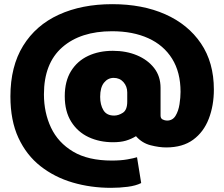

<svg xmlns="http://www.w3.org/2000/svg" viewBox="-20 -683 1077 922"><path d="M513 219Q416 219 329 193.5Q242 168 174.5 115Q107 62 68.5 -21Q30 -104 30 -220Q30 -364 91 -463Q152 -562 262.5 -612.5Q373 -663 519 -663Q664 -663 773.5 -614.5Q883 -566 945 -474.5Q1007 -383 1007 -253Q1007 -176 982.5 -112.5Q958 -49 907.5 -12Q857 25 778 25Q744 25 703 14.5Q662 4 633 -29Q610 -15 584.5 -7.5Q559 0 523 0Q458 0 405.5 -24.5Q353 -49 322 -98.5Q291 -148 291 -221Q291 -293 321 -341.5Q351 -390 403 -414.5Q455 -439 522 -439Q586 -439 637.5 -417.5Q689 -396 720 -356.5Q751 -317 751 -261V-128Q751 -114 761.5 -109Q772 -104 782 -104Q809 -104 823 -127Q837 -150 842 -182.5Q847 -215 847 -242Q847 -336 806.5 -401Q766 -466 692 -499.5Q618 -533 518 -533Q367 -533 279 -456Q191 -379 191 -230Q191 -142 225 -70Q259 2 331 45Q403 88 517 88Q560 88 591 82.5Q622 77 638 72L658 196Q632 209 593 214Q554 219 513 219ZM528 -128Q549 -128 570 -141.5Q591 -155 591 -195V-239Q591 -268 573 -288.5Q555 -309 526 -309Q498 -309 479.5 -286Q461 -263 461 -218Q461 -180 476.5 -154Q492 -128 528 -128Z"/></svg>

Font: Braah One
Style: Regular
Weight: 400
Designer: Ashish Kumar
Foundry: Ashish Kumar
Version: Version 1.001; ttfautohint (v1.8.4.7-5d5b);gftools[0.9.29]